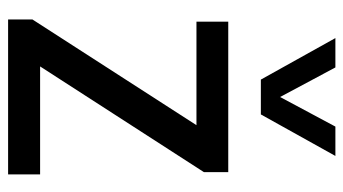

<svg xmlns="http://www.w3.org/2000/svg" viewBox="-207 -641 848 474"><g transform="rotate(90 217.0 -404.0)"><path d="M28 0V-60L289 -465H33.5V-543.5H405V-483.5L144 -79H410.5V0ZM176.5 -624 74 -808H146.5L219.5 -671.5L292.5 -808H365L262.5 -624Z"/></g></svg>

Font: Encode Sans Semi Condensed Medium
Style: Regular
Weight: 500
Width: 4
Designer: Multiple Designers
Foundry: Impallari Type
Version: Version 3.000; ttfautohint (v1.8.3) -l 8 -r 50 -G 200 -x 14 